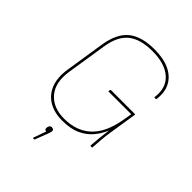

<svg xmlns="http://www.w3.org/2000/svg" viewBox="-243 -793 1126 1126"><g transform="rotate(45 319.5 -230.5)"><path d="M281 12Q216 12 169.5 -15.5Q123 -43 102.5 -95Q82 -147 93 -220L132 -471Q149 -575 206 -621Q263 -667 370 -667Q444 -667 494.5 -643.5Q545 -620 568.5 -576Q592 -532 584 -470Q583 -466 579 -466H571Q567 -466 568 -471Q579 -557 525 -604Q471 -651 369 -651Q269 -651 216 -608.5Q163 -566 148 -470L109 -221Q93 -118 141.5 -61Q190 -4 282 -4Q385 -4 448.5 -63.5Q512 -123 533 -248L542 -301H355Q351 -301 352 -305L354 -314Q355 -317 359 -317H555Q557 -317 558.5 -316Q560 -315 559 -312L532 -140Q526 -101 523.5 -69Q521 -37 519 -5Q519 0 515 0H507Q503 0 503 -5Q505 -34 508.5 -69Q512 -104 517 -138H516Q500 -100 471.5 -65.5Q443 -31 397 -9.5Q351 12 281 12ZM236 206Q232 206 233 202L261 123Q254 123 250 119Q246 115 247 105L248 99Q250 91 254.5 86.5Q259 82 267 82Q275 82 280.5 86.5Q286 91 284 100L283 105Q282 109 280.5 114.5Q279 120 276 127L247 202Q246 206 243 206Z"/></g></svg>

Font: Sofia Sans Hairline
Style: Italic
Weight: 1
Italic angle: -9°
Designer: Botio Nikoltchev, Ani Petrova
Foundry: lettersoup
Version: Version 4.102